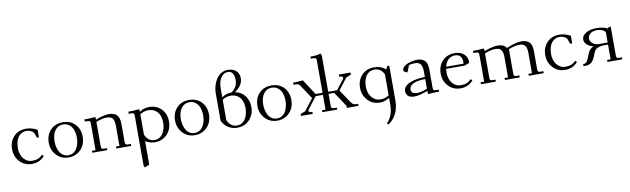

<svg xmlns="http://www.w3.org/2000/svg" viewBox="-54 -1454 8084 2465"><g transform="rotate(-10 3988.5 -221.5)"><path d="M41 -223.1Q41 -323.2 102.3 -387.7Q163.6 -452.1 262.2 -452.1Q336.9 -452.1 408.2 -412.1V-314H381.8L356 -383.8Q318.4 -422.9 262.2 -422.9Q214.4 -422.9 180.9 -395Q147.5 -367.2 132.3 -323Q117.2 -278.8 117.2 -223.1Q117.2 -173.3 134.8 -130.6Q152.3 -87.9 188.5 -60.1Q224.6 -32.2 272 -32.2Q316.4 -32.2 348.6 -45.4Q380.9 -58.6 408.2 -86.9L426.8 -66.9Q362.3 6.8 262.2 6.8Q166 6.8 103.5 -60.3Q41 -127.4 41 -223.1Z M519.5 -223.1Q519.5 -323.2 580.8 -387.7Q642.1 -452.1 740.7 -452.1Q840.3 -452.1 901.4 -388.2Q962.4 -324.2 962.4 -223.1Q962.4 -160.2 935.1 -107.9Q907.7 -55.7 856.7 -24.4Q805.7 6.8 740.7 6.8Q644.5 6.8 582 -60.3Q519.5 -127.4 519.5 -223.1ZM595.7 -223.1Q595.7 -185.1 604.7 -149.9Q613.8 -114.7 630.9 -85.7Q647.9 -56.6 676.5 -39.3Q705.1 -22 740.7 -22Q776.9 -22 805.4 -39.3Q834 -56.6 851.3 -85.7Q868.7 -114.7 877.7 -149.9Q886.7 -185.1 886.7 -223.1Q886.7 -278.8 871.6 -323Q856.4 -367.2 822.8 -395Q789.1 -422.9 740.7 -422.9Q692.9 -422.9 659.4 -395Q626 -367.2 610.8 -323Q595.7 -278.8 595.7 -223.1Z M1022.5 -411.1V-439Q1095.2 -439 1165.5 -445.8L1168.5 -418V-410.2Q1275.4 -452.1 1342.3 -452.1Q1412.1 -452.1 1446.3 -416.5Q1480.5 -380.9 1480.5 -294.9V-65.9Q1480.5 -41 1487.5 -33.4Q1494.6 -25.9 1519.5 -25.9H1554.7V0H1361.3V-25.9H1406.2V-290Q1406.2 -322.3 1400.6 -345.2Q1395 -368.2 1386.2 -381.1Q1377.4 -394 1363 -401.6Q1348.6 -409.2 1335 -411.1Q1321.3 -413.1 1302.2 -413.1Q1251.5 -413.1 1168.5 -380.9V-65.9Q1168.5 -41 1175.5 -33.4Q1182.6 -25.9 1207.5 -25.9H1242.7V0H1048.3V-25.9H1094.7V-371.1Q1094.7 -396 1087.6 -403.6Q1080.6 -411.1 1055.7 -411.1Z M1595.2 -411.1V-439Q1668 -439 1738.3 -445.8L1741.2 -418V-411.1Q1796.4 -452.1 1865.2 -452.1Q1964.8 -452.1 2026.1 -388.2Q2087.4 -324.2 2087.4 -223.1Q2087.4 -160.2 2060.1 -107.9Q2032.7 -55.7 1981.4 -24.4Q1930.2 6.8 1865.2 6.8Q1798.3 6.8 1741.2 -29.8V277.8L1679.2 303.2L1667.5 274.9V-371.1Q1667.5 -396 1660.4 -403.6Q1653.3 -411.1 1628.4 -411.1ZM1741.2 -113.8Q1758.8 -71.8 1790 -46.9Q1821.3 -22 1865.2 -22Q1901.4 -22 1929.9 -39.3Q1958.5 -56.6 1975.8 -85.7Q1993.2 -114.7 2002.2 -149.9Q2011.2 -185.1 2011.2 -223.1Q2011.2 -276.9 1994.1 -319.1Q1977.1 -361.3 1939.7 -387.2Q1902.3 -413.1 1849.1 -413.1Q1791.5 -413.1 1741.2 -379.9Z M2166 -223.1Q2166 -323.2 2227.3 -387.7Q2288.6 -452.1 2387.2 -452.1Q2486.8 -452.1 2547.9 -388.2Q2608.9 -324.2 2608.9 -223.1Q2608.9 -160.2 2581.5 -107.9Q2554.2 -55.7 2503.2 -24.4Q2452.1 6.8 2387.2 6.8Q2291 6.8 2228.5 -60.3Q2166 -127.4 2166 -223.1ZM2242.2 -223.1Q2242.2 -185.1 2251.2 -149.9Q2260.3 -114.7 2277.3 -85.7Q2294.4 -56.6 2323 -39.3Q2351.6 -22 2387.2 -22Q2423.3 -22 2451.9 -39.3Q2480.5 -56.6 2497.8 -85.7Q2515.1 -114.7 2524.2 -149.9Q2533.2 -185.1 2533.2 -223.1Q2533.2 -278.8 2518.1 -323Q2502.9 -367.2 2469.2 -395Q2435.5 -422.9 2387.2 -422.9Q2339.4 -422.9 2305.9 -395Q2272.5 -367.2 2257.3 -323Q2242.2 -278.8 2242.2 -223.1Z M2741.2 -118.2V-476.1Q2741.2 -525.9 2755.4 -574Q2769.5 -622.1 2794.4 -660.4Q2819.3 -698.7 2857.9 -722.4Q2896.5 -746.1 2941.9 -746.1Q3013.7 -746.1 3052.7 -709.2Q3091.8 -672.4 3091.8 -611.8Q3091.8 -562 3061.5 -518.6Q3031.2 -475.1 2985.8 -448.2Q3066.4 -433.1 3113.8 -372.3Q3161.1 -311.5 3161.1 -223.1Q3161.1 -126.5 3099.1 -59.8Q3037.1 6.8 2939 6.8Q2871.6 6.8 2820.1 -27.1Q2768.6 -61 2741.2 -118.2ZM2814.9 -113.8Q2832.5 -71.8 2863.8 -46.9Q2895 -22 2939 -22Q2975.6 -22 3004.2 -39.3Q3032.7 -56.6 3050 -85.7Q3067.4 -114.7 3076.2 -149.7Q3085 -184.6 3085 -223.1Q3085 -276.9 3067.9 -319.1Q3050.8 -361.3 3013.4 -387.2Q2976.1 -413.1 2922.9 -413.1Q2865.2 -413.1 2814.9 -379.9ZM2814.9 -411.1Q2870.1 -452.1 2939 -452.1Q2974.6 -472.7 2998.8 -510.5Q3022.9 -548.3 3022.9 -602.1Q3022.9 -652.8 3003.2 -686Q2983.4 -719.2 2941.9 -719.2Q2884.8 -719.2 2849.9 -667Q2814.9 -614.7 2814.9 -522.9Z M3239.7 -223.1Q3239.7 -323.2 3301 -387.7Q3362.3 -452.1 3460.9 -452.1Q3560.5 -452.1 3621.6 -388.2Q3682.6 -324.2 3682.6 -223.1Q3682.6 -160.2 3655.3 -107.9Q3627.9 -55.7 3576.9 -24.4Q3525.9 6.8 3460.9 6.8Q3364.7 6.8 3302.2 -60.3Q3239.7 -127.4 3239.7 -223.1ZM3315.9 -223.1Q3315.9 -185.1 3325 -149.9Q3334 -114.7 3351.1 -85.7Q3368.2 -56.6 3396.7 -39.3Q3425.3 -22 3460.9 -22Q3497.1 -22 3525.6 -39.3Q3554.2 -56.6 3571.5 -85.7Q3588.9 -114.7 3597.9 -149.9Q3606.9 -185.1 3606.9 -223.1Q3606.9 -278.8 3591.8 -323Q3576.7 -367.2 3543 -395Q3509.3 -422.9 3460.9 -422.9Q3413.1 -422.9 3379.6 -395Q3346.2 -367.2 3331.1 -323Q3315.9 -278.8 3315.9 -223.1Z M3742.7 -411.1V-439Q3808.6 -439 3871.6 -445.8L4002.9 -245.1H4092.8V-662.1Q4092.8 -687 4085.7 -694.6Q4078.6 -702.1 4053.7 -702.1H4020.5V-729Q4112.8 -729 4154.8 -746.1L4166.5 -717.8V-245.1H4282.7L4378.9 -370.1Q4385.7 -378.4 4385.7 -388.2Q4385.7 -400.9 4376.2 -406Q4366.7 -411.1 4346.7 -411.1H4338.9V-439H4491.7V-411.1L4427.7 -386.2L4311.5 -235.8L4424.8 -65.9Q4439 -44.9 4455.1 -35.4Q4471.2 -25.9 4495.6 -25.9H4517.6V0H4366.7V-25.9L4239.7 -217.8H4166.5V-65.9Q4166.5 -41 4173.6 -33.4Q4180.7 -25.9 4205.6 -25.9H4240.7V0H4046.9V-25.9H4092.8V-217.8H3998.5L3881.8 -66.9Q3874.5 -58.1 3874.5 -48.8Q3874.5 -36.1 3884 -31Q3893.6 -25.9 3913.6 -25.9H3921.9V0H3768.6V-25.9L3832.5 -50.8L3948.7 -201.2L3836.9 -371.1Q3821.3 -394 3810.1 -402.6Q3798.8 -411.1 3775.9 -411.1Z M4577.6 -223.1Q4577.6 -323.2 4638.9 -387.7Q4700.2 -452.1 4798.8 -452.1Q4891.1 -452.1 4950.7 -397L4970.7 -439H4996.6V16.1Q4996.6 115.2 4957.3 189.9Q4918 264.6 4854.5 303.2L4838.4 283.2Q4874 252.4 4898.4 193.4Q4922.9 134.3 4922.9 51.8V-34.2Q4867.7 6.8 4798.8 6.8Q4702.6 6.8 4640.1 -60.3Q4577.6 -127.4 4577.6 -223.1ZM4653.8 -223.1Q4653.8 -174.8 4670.9 -132.3Q4688 -89.8 4725.6 -61Q4763.2 -32.2 4814.5 -32.2Q4873.5 -32.2 4922.9 -64.9V-338.9Q4906.7 -375.5 4875.7 -399.2Q4844.7 -422.9 4798.8 -422.9Q4751 -422.9 4717.5 -395Q4684.1 -367.2 4668.9 -323Q4653.8 -278.8 4653.8 -223.1Z M5140.1 -81.1Q5140.1 -109.9 5157.2 -133.1Q5174.3 -156.2 5201.9 -171.1Q5229.5 -186 5267.1 -196.5Q5304.7 -207 5342.5 -211.7Q5380.4 -216.3 5421.4 -217.8V-290Q5421.4 -322.3 5415.8 -345.2Q5410.2 -368.2 5401.4 -381.1Q5392.6 -394 5378.2 -401.6Q5363.8 -409.2 5350.1 -411.1Q5336.4 -413.1 5317.4 -413.1Q5284.2 -413.1 5247.6 -402.8L5212.4 -314Q5193.4 -317.9 5178.5 -327.4Q5163.6 -336.9 5163.6 -348.1Q5163.6 -375.5 5187 -397Q5210.4 -418.5 5243.9 -429.7Q5277.3 -440.9 5307.1 -446.5Q5336.9 -452.1 5357.4 -452.1Q5427.2 -452.1 5461.2 -416.5Q5495.1 -380.9 5495.1 -294.9V-65.9Q5495.1 -41 5502.2 -33.4Q5509.3 -25.9 5534.2 -25.9H5569.3V0Q5494.1 0 5424.3 6.8L5421.4 -21V-35.2Q5314.5 6.8 5247.6 6.8Q5189 6.8 5164.6 -18.1Q5140.1 -43 5140.1 -81.1ZM5212.4 -88.9Q5212.4 -61 5231.2 -46.6Q5250 -32.2 5291.5 -32.2Q5318.8 -32.2 5346.4 -38.8Q5374 -45.4 5421.4 -64V-190.9Q5212.4 -185.1 5212.4 -88.9Z M5628.9 -223.1Q5628.9 -323.2 5690.2 -387.7Q5751.5 -452.1 5850.1 -452.1Q5928.7 -452.1 5971.7 -410.9Q6014.6 -369.6 6014.6 -314Q6014.6 -302.7 6013.7 -296.9L5951.7 -272H5708Q5705.1 -247.6 5705.1 -223.1Q5705.1 -173.3 5722.7 -130.6Q5740.2 -87.9 5776.4 -60.1Q5812.5 -32.2 5859.9 -32.2Q5904.3 -32.2 5936.5 -45.4Q5968.8 -58.6 5996.1 -86.9L6014.6 -66.9Q5950.2 6.8 5850.1 6.8Q5753.9 6.8 5691.4 -60.3Q5628.9 -127.4 5628.9 -223.1ZM5713.9 -298.8H5939.9Q5941.9 -312.5 5941.9 -324.2Q5941.9 -365.7 5919.2 -394.3Q5896.5 -422.9 5850.1 -422.9Q5801.3 -422.9 5764.9 -391.8Q5728.5 -360.8 5713.9 -298.8Z M6088.4 -411.1V-439Q6161.1 -439 6231.4 -445.8L6234.4 -418V-410.2Q6341.3 -452.1 6408.2 -452.1Q6493.2 -452.1 6523.4 -400.9L6546.4 -410.2Q6654.8 -452.1 6720.2 -452.1Q6790 -452.1 6824.2 -416.5Q6858.4 -380.9 6858.4 -294.9V-65.9Q6858.4 -41 6865.5 -33.4Q6872.6 -25.9 6897.5 -25.9H6932.6V0H6738.3V-25.9H6784.2V-290Q6784.2 -322.3 6778.6 -345.2Q6772.9 -368.2 6764.2 -381.1Q6755.4 -394 6741 -401.6Q6726.6 -409.2 6712.9 -411.1Q6699.2 -413.1 6680.2 -413.1Q6629.4 -413.1 6546.4 -380.9V-65.9Q6546.4 -41 6553.5 -33.4Q6560.5 -25.9 6585.4 -25.9H6620.6V0H6427.2V-25.9H6472.2V-290Q6472.2 -322.3 6466.6 -345.2Q6460.9 -368.2 6452.1 -381.1Q6443.4 -394 6429 -401.6Q6414.6 -409.2 6400.9 -411.1Q6387.2 -413.1 6368.2 -413.1Q6317.4 -413.1 6234.4 -380.9V-65.9Q6234.4 -41 6241.5 -33.4Q6248.5 -25.9 6273.4 -25.9H6308.6V0H6114.3V-25.9H6160.6V-371.1Q6160.6 -396 6153.6 -403.6Q6146.5 -411.1 6121.6 -411.1Z M6992.2 -223.1Q6992.2 -323.2 7053.5 -387.7Q7114.7 -452.1 7213.4 -452.1Q7288.1 -452.1 7359.4 -412.1V-314H7333L7307.1 -383.8Q7269.5 -422.9 7213.4 -422.9Q7165.5 -422.9 7132.1 -395Q7098.6 -367.2 7083.5 -323Q7068.4 -278.8 7068.4 -223.1Q7068.4 -173.3 7085.9 -130.6Q7103.5 -87.9 7139.6 -60.1Q7175.8 -32.2 7223.1 -32.2Q7267.6 -32.2 7299.8 -45.4Q7332 -58.6 7359.4 -86.9L7377.9 -66.9Q7313.5 6.8 7213.4 6.8Q7117.2 6.8 7054.7 -60.3Q6992.2 -127.4 6992.2 -223.1Z M7451.7 0V-25.9Q7484.4 -25.9 7502.2 -51Q7520 -76.2 7542.5 -141.1Q7563 -201.2 7620.6 -228Q7568.4 -241.7 7537.6 -270.8Q7506.8 -299.8 7506.8 -335.9Q7506.8 -386.7 7560.8 -419.4Q7614.7 -452.1 7701.7 -452.1Q7786.6 -452.1 7842.8 -420.9L7857.9 -439H7883.8V-65.9Q7883.8 -41 7890.9 -33.4Q7897.9 -25.9 7922.9 -25.9H7957.5V0H7763.7V-25.9H7809.6V-217.8H7764.6Q7717.8 -217.8 7688.7 -208.5Q7659.7 -199.2 7644.3 -182.1Q7628.9 -165 7617.7 -134.8Q7607.9 -107.9 7601.6 -92.8Q7595.2 -77.6 7583 -57.4Q7570.8 -37.1 7557.9 -26.4Q7544.9 -15.6 7524.4 -7.8Q7503.9 0 7478.5 0ZM7582.5 -335.9Q7582.5 -299.8 7613.5 -272.5Q7644.5 -245.1 7701.7 -245.1H7809.6V-378.9Q7780.3 -424.8 7701.7 -424.8Q7643.6 -424.8 7613 -399.4Q7582.5 -374 7582.5 -335.9Z"/></g></svg>

Font: Dihjauti
Style: Regular
Weight: 400
Designer: T. Christopher White
Version: Version 3.0.0